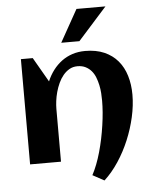

<svg xmlns="http://www.w3.org/2000/svg" viewBox="-61 -855 807 1025"><g transform="rotate(-5 343.0 -342.5)"><path d="M645.5 -323.2Q645.5 -266.1 631.6 -204.1Q617.7 -142.1 592.8 -82.5Q567.9 -22.9 533.2 29.5Q498.5 82 457 120.1L395 86.4Q408.2 62 419.9 31.7Q431.6 1.5 441.2 -32.5Q450.7 -66.4 458.3 -102.5Q465.8 -138.7 470.9 -174.1Q476.1 -209.5 478.8 -242.9Q481.4 -276.4 481.4 -305.2Q481.4 -324.2 480 -345.9Q478.5 -367.7 473.9 -389.4Q469.2 -411.1 461.4 -431.2Q453.6 -451.2 440.7 -466.3Q427.7 -481.4 409.4 -490.7Q391.1 -500 366.2 -500Q341.8 -500 322.8 -489Q303.7 -478 289.1 -460.2Q274.4 -442.4 263.9 -419.4Q253.4 -396.5 246.8 -372.3Q240.2 -348.1 237.3 -324.7Q234.4 -301.3 234.4 -282.7V0H68.8V-564H132.3L208 -432.6Q221.7 -465.3 242.2 -492.2Q262.7 -519 288.6 -538.1Q314.5 -557.1 345.9 -567.4Q377.4 -577.6 414.1 -577.6Q472.7 -577.6 516.1 -558.6Q559.6 -539.6 588.4 -505.6Q617.2 -471.7 631.3 -425Q645.5 -378.4 645.5 -323.2ZM543 -805.2 388.2 -632.3H291L387.7 -805.2Z"/></g></svg>

Font: Aclonica
Style: Regular
Weight: 400
Version: Version 1.001